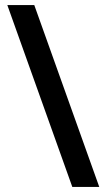

<svg xmlns="http://www.w3.org/2000/svg" viewBox="-20 -738 423 762"><path d="M116 -718 374 4H267L9 -718Z"/></svg>

Font: Noto Sans Disp Cond SemBd
Style: Regular
Weight: 600
Width: 3
Designer: Monotype Design Team
Foundry: Monotype Imaging Inc.
Version: Version 2.000;GOOG;noto-source:20170915:90ef993387c0; ttfaut